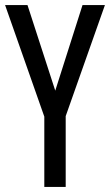

<svg xmlns="http://www.w3.org/2000/svg" viewBox="-20 -734 432 754"><path d="M197 -378 88 -714H0L154 -276V0H238V-278L392 -714H304Z"/></svg>

Font: Noto Sans Devanagari ExtraCondensed
Style: Regular
Weight: 400
Width: 2
Designer: Jelle Bosma - Monotype Design Team
Foundry: Monotype Imaging Inc.
Version: Version 2.004